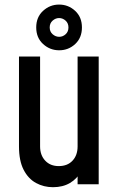

<svg xmlns="http://www.w3.org/2000/svg" viewBox="-20 -786 508 819"><path d="M206 12.5Q166.5 12.5 133.5 -5.5Q100.5 -23.5 80.8 -61.8Q61 -100 61 -161.5V-545H151V-161.5Q151 -124 172.8 -100.8Q194.5 -77.5 230.5 -77.5Q268 -77.5 289.5 -100.8Q311 -124 311 -161.5V-545H401V0H311V-76L326.5 -56Q309 -23.5 278.5 -5.5Q248 12.5 206 12.5ZM232.5 -571.5Q193 -571.5 163.8 -598.2Q134.5 -625 134.5 -669Q134.5 -713 163.8 -739.8Q193 -766.5 232 -766.5Q271.5 -766.5 300.5 -739.8Q329.5 -713 329.5 -669Q329.5 -625 300.8 -598.2Q272 -571.5 232.5 -571.5ZM232.5 -629Q248 -629 260 -640Q272 -651 272 -669Q272 -687 259.8 -698Q247.5 -709 232 -709Q217 -709 204.5 -698Q192 -687 192 -669Q192 -651 204.5 -640Q217 -629 232.5 -629Z"/></svg>

Font: Mohave Medium
Style: Regular
Weight: 500
Designer: Gumpita Rahayu
Foundry: Tokotype
Version: Version 2.003